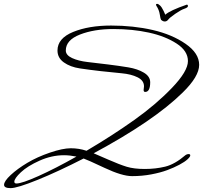

<svg xmlns="http://www.w3.org/2000/svg" viewBox="-20 -884 1049 992"><path d="M724 -438Q724 -438 722 -419Q722 -409 730 -409Q756 -409 756 -459Q756 -489 723.5 -508.5Q691 -528 643 -536Q595 -544 538 -551Q481 -558 433 -563.5Q385 -569 352.5 -584Q320 -599 320 -623Q320 -677 393 -705.5Q466 -734 565.5 -734Q665 -734 749.5 -715.5Q834 -697 892.5 -659Q951 -621 951 -568.5Q951 -516 868.5 -430Q786 -344 673.5 -264Q561 -184 427 -105Q388 -118 346 -118Q304 -118 238 -95.5Q172 -73 121 -42.5Q70 -12 35.5 20Q1 52 1 71Q1 88 35 88Q69 88 175 45Q281 2 412 -65Q430 -59 520.5 -16.5Q611 26 662.5 26Q714 26 761.5 17Q809 8 844 -5Q879 -18 907 -33Q935 -48 949 -61Q963 -74 963 -81Q963 -88 954.5 -88Q946 -88 939 -83Q883 -35 833.5 -23Q784 -11 728 -11Q672 -11 634.5 -22.5Q597 -34 539 -59.5Q481 -85 464 -92Q776 -260 924 -406Q1009 -489 1009 -549Q1009 -609 939 -657.5Q869 -706 769 -729Q669 -752 554 -752Q439 -752 358 -719Q277 -686 277 -623Q277 -585 310 -561.5Q343 -538 393 -530.5Q443 -523 500.5 -516.5Q558 -510 608 -505.5Q658 -501 691 -484.5Q724 -468 724 -438ZM311 -82Q340 -82 375 -75Q265 -13 179 25.5Q93 64 65 64Q54 64 54 55Q54 38 88 6Q122 -26 184.5 -54Q247 -82 311 -82ZM812 -782Q809 -786 805.5 -809.5Q802 -833 788 -854Q786 -858 786 -859Q786 -864 792 -864Q798 -864 807 -855.5Q816 -847 825 -828Q834 -809 834 -808Q858 -830 945 -860Q951 -860 951 -852.5Q951 -845 933 -839Q915 -833 886 -813Q857 -793 849.5 -783Q842 -773 831.5 -773Q821 -773 812 -782Z"/></svg>

Font: Mrs Saint Delafield
Style: Regular
Weight: 400
Designer: Alejandro Paul
Foundry: Alejandro Paul
Version: Version 1.001